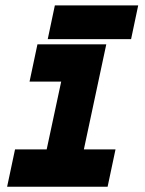

<svg xmlns="http://www.w3.org/2000/svg" viewBox="-20 -708 550 728"><path d="M7 0 37 -141.5H157L212 -398.5H92L122 -540H383L298 -141.5H418L388 0ZM161 -559.5 188 -687.5H504L477 -559.5Z"/></svg>

Font: Tourney Expanded Black
Style: Italic
Weight: 900
Width: 7
Italic angle: -12°
Designer: Tyler Finck
Foundry: Etcetera Type Co
Version: Version 1.010; ttfautohint (v1.8.3)